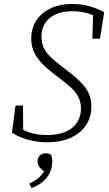

<svg xmlns="http://www.w3.org/2000/svg" viewBox="-20 -709 554 977"><path d="M41 -34 59 -172H97L98 -36L67 -65Q101 -44 137 -33Q173 -22 221 -22Q277 -22 315 -39Q353 -56 372.5 -86.5Q392 -117 392 -156Q392 -188 380 -213Q368 -238 342 -262.5Q316 -287 274 -318Q228 -352 198 -382Q168 -412 153.5 -443Q139 -474 139 -512Q139 -567 166 -606.5Q193 -646 239.5 -667.5Q286 -689 345 -689Q379 -689 407.5 -683.5Q436 -678 461.5 -669Q487 -660 510 -647L489 -512H450L454 -645L480 -618Q449 -636 416 -644Q383 -652 347 -652Q299 -652 264 -636.5Q229 -621 210 -592Q191 -563 191 -524Q191 -491 202.5 -466Q214 -441 239 -417.5Q264 -394 302 -365Q351 -329 382.5 -299Q414 -269 429.5 -238Q445 -207 445 -167Q445 -112 417 -71Q389 -30 338.5 -7.5Q288 15 222 15Q182 15 148 8Q114 1 87 -10Q60 -21 41 -34ZM246 112Q246 143 233.5 169.5Q221 196 198 215.5Q175 235 141 248L129 225Q153 214 168.5 202.5Q184 191 194.5 177Q205 163 211 144L214 166Q193 157 182 143Q171 129 171 112Q171 95 182 83Q193 71 213 71Q223 71 229 73Q235 75 239 78Q242 84 244 92.5Q246 101 246 112Z"/></svg>

Font: Source Serif 4 Light
Style: Italic
Weight: 300
Italic angle: -12°
Designer: Frank Grießhammer
Foundry: Adobe Systems Incorporated
Version: Version 4.004;hotconv 1.0.116;makeotfexe 2.5.65601